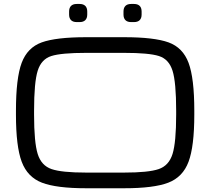

<svg xmlns="http://www.w3.org/2000/svg" viewBox="-20 -958 1087 993"><path d="M62.5 -365.2V-384.8Q62.5 -553.7 92 -632.8Q121.6 -711.9 195.8 -738.8Q270 -765.6 425.3 -765.6H622.1Q777.3 -765.6 851.6 -738.8Q925.8 -711.9 955.3 -632.8Q984.9 -553.7 984.9 -384.8V-365.2Q984.9 -200.7 955.1 -121.3Q925.3 -42 850.3 -13.2Q775.4 15.6 622.1 15.6H425.3Q272 15.6 197 -13.2Q122.1 -42 92.3 -121.3Q62.5 -200.7 62.5 -365.2ZM891.1 -365.2V-384.8Q891.1 -532.7 872.3 -592.3Q853.5 -651.9 802 -668.2Q750.5 -684.6 622.1 -684.6H425.3Q296.9 -684.6 245.4 -668.2Q193.8 -651.9 175 -592.3Q156.2 -532.7 156.2 -384.8V-365.2Q156.2 -221.7 175 -161.6Q193.8 -101.6 246.6 -83.5Q299.3 -65.4 425.3 -65.4H622.1Q748 -65.4 800.8 -83.5Q853.5 -101.6 872.3 -161.6Q891.1 -221.7 891.1 -365.2ZM657.7 -937.5H673.3Q692.4 -937.5 702.4 -927.5Q712.4 -917.5 712.4 -898.4V-882.8Q712.4 -863.8 702.4 -853.8Q692.4 -843.8 673.3 -843.8H657.7Q638.7 -843.8 628.7 -853.8Q618.7 -863.8 618.7 -882.8V-898.4Q618.7 -917.5 628.7 -927.5Q638.7 -937.5 657.7 -937.5ZM376.5 -937.5H392.1Q411.1 -937.5 421.1 -927.5Q431.2 -917.5 431.2 -898.4V-882.8Q431.2 -863.8 421.1 -853.8Q411.1 -843.8 392.1 -843.8H376.5Q357.4 -843.8 347.4 -853.8Q337.4 -863.8 337.4 -882.8V-898.4Q337.4 -917.5 347.4 -927.5Q357.4 -937.5 376.5 -937.5Z"/></svg>

Font: Gyrochrome
Style: Regular
Weight: 400
Designer: David Moles
Foundry: David Moles
Version: Version 1.005;Glyphs 3.2.3 (3260)